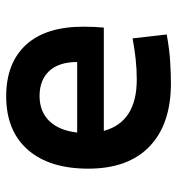

<svg xmlns="http://www.w3.org/2000/svg" viewBox="4 -572 577 626"><g transform="rotate(-90 293.0 -258.5)"><path d="M335.4 9.8Q201.7 9.8 129.2 -59.8Q56.6 -129.4 56.6 -259.8Q56.6 -386.7 118.4 -457Q180.2 -527.3 292.5 -527.3Q400.9 -527.3 460.2 -462.9Q519.5 -398.4 519.5 -275.9Q519.5 -240.7 516.6 -209H179.7Q209 -101.6 347.2 -101.6Q381.3 -101.6 414.3 -105.2Q447.3 -108.9 481.4 -115.2L494.1 -3.9Q445.8 4.9 406 7.3Q366.2 9.8 335.4 9.8ZM174.3 -295.9H404.3Q404.3 -355.5 375 -387Q345.7 -418.5 293.5 -418.5Q242.7 -418.5 211.9 -386.7Q181.2 -355 174.3 -295.9Z"/></g></svg>

Font: Cascadia Mono PL SemiBold
Style: Regular
Weight: 600
Monospace: yes
Designer: Aaron Bell
Foundry: Saja Typeworks
Version: Version 2404.023; ttfautohint (v1.8.4)